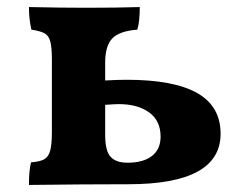

<svg xmlns="http://www.w3.org/2000/svg" viewBox="-20 -522 706 544"><path d="M605 -143Q605 0 344 0Q218 0 62 2Q62 -40 68 -62Q93 -64 105 -70.5Q117 -77 122 -94.5Q127 -112 127 -148V-352Q127 -388 122.5 -404.5Q118 -421 106.5 -427.5Q95 -434 69 -438Q62 -468 62 -502Q156 -500 224 -500Q312 -500 376 -502Q376 -460 369 -438Q318 -434 298 -413Q278 -392 278 -344V-294Q314 -296 339 -296Q472 -296 538.5 -258.5Q605 -221 605 -143ZM435 -135Q435 -180 402.5 -203.5Q370 -227 317 -227Q306 -227 278 -225V-140Q278 -94 293.5 -77.5Q309 -61 341 -61Q386 -61 410.5 -80Q435 -99 435 -135Z"/></svg>

Font: Vollkorn SC
Style: Bold
Weight: 700
Designer: Friedrich Althausen
Foundry: Friedrich Althausen
Version: Version 4.015